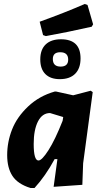

<svg xmlns="http://www.w3.org/2000/svg" viewBox="-20 -933 511 963"><path d="M405 -913 419 -908 447 -811 440 -799Q316 -771 210 -752L196 -757L179 -824Q304 -869 405 -913ZM286 -736Q384 -736 384 -640Q384 -590 357 -563Q330 -536 280 -536Q233 -536 207.5 -561.5Q182 -587 182 -635Q182 -684 209 -710Q236 -736 286 -736ZM282 -671Q245 -671 245 -637Q245 -599 284 -599Q322 -599 322 -634Q322 -671 282 -671ZM255 -474H261L347 -455L435 -478L445 -471L397 -114L393 -6L249 4L268 -135H254Q208 -50 153 10H133Q69 -10 42.5 -50.5Q16 -91 16 -155Q16 -221 40.5 -283.5Q65 -346 121 -399Q177 -452 255 -474ZM149 -211Q149 -128 173 -128Q190 -128 223 -179.5Q256 -231 294 -327L297 -346L231 -366Q192 -366 170.5 -324Q149 -282 149 -211Z"/></svg>

Font: Alegreya Sans ExtraBold
Style: Italic
Weight: 800
Italic angle: -7°
Designer: Juan Pablo del Peral
Foundry: Huerta Tipografica
Version: Version 2.007